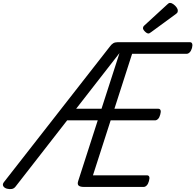

<svg xmlns="http://www.w3.org/2000/svg" viewBox="-71 -1289 1347 1324"><path d="M920 0H507Q482 0 471.5 -9Q461 -18 468 -40L603 -459H392L36 -2Q26 11 11 14Q-4 17 -24 12Q-43 6 -49 -6.5Q-55 -19 -44 -33L685 -966Q697 -983 709.5 -990.5Q722 -998 740 -998H1239Q1250 -998 1254 -988Q1258 -978 1253 -958Q1247 -938 1237 -928Q1227 -918 1216 -918H840L718 -539H1021Q1032 -539 1036 -529Q1040 -519 1034 -499Q1029 -479 1019 -469Q1009 -459 998 -459H692L570 -80H943Q954 -80 958 -70.5Q962 -61 956 -40Q951 -21 941 -10.5Q931 0 920 0ZM454 -539H629L753 -923ZM953 -1058Q942 -1058 928.5 -1071.5Q915 -1085 915 -1095Q915 -1099 916.5 -1103Q918 -1107 924 -1113L1082 -1258Q1087 -1263 1091.5 -1266Q1096 -1269 1102 -1269Q1112 -1269 1124.5 -1260Q1137 -1251 1146 -1239Q1155 -1227 1155 -1216Q1155 -1209 1153 -1204Q1151 -1199 1140 -1191L972 -1068Q966 -1064 961.5 -1061Q957 -1058 953 -1058Z"/></svg>

Font: Playwrite AU TAS
Style: Regular
Weight: 400
Designer: Veronika Burian, José Scaglione
Foundry: TypeTogether
Version: Version 1.002